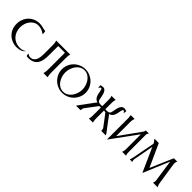

<svg xmlns="http://www.w3.org/2000/svg" viewBox="181 -1532 2514 2514"><g transform="rotate(45 1438.5 -274.5)"><path d="M253.4 -395Q216.8 -395 188 -378.7Q159.2 -362.3 139.4 -336.2Q119.6 -310.1 109.1 -277.1Q98.6 -244.1 98.6 -210.4Q98.6 -168 111.8 -132.1Q125 -96.2 149.7 -70.1Q174.3 -43.9 209.2 -29.3Q244.1 -14.6 287.6 -14.6Q311 -14.6 333.7 -22Q356.4 -29.3 375 -43.9Q365.2 -28.8 351.3 -18.3Q337.4 -7.8 320.8 -1.5Q304.2 4.9 286.6 7.6Q269 10.3 252 10.3Q205.6 10.3 165.8 -5.9Q126 -22 96.7 -50.5Q67.4 -79.1 50.5 -118.4Q33.7 -157.7 33.7 -204.1Q33.7 -251.5 49.3 -292Q64.9 -332.5 93.5 -362.3Q122.1 -392.1 161.9 -408.9Q201.7 -425.8 249.5 -425.8Q264.2 -425.8 278.6 -423.1Q293 -420.4 307.4 -417Q321.8 -413.6 335.9 -410.2Q350.1 -406.7 364.7 -405.3L367.7 -402.3Q370.1 -391.1 371.3 -379.2Q372.6 -367.2 372.6 -355.5L370.1 -353.5H367.7Q343.3 -373 314 -384Q284.7 -395 253.4 -395Z M468.8 -22.5Q499.5 -22.5 518.8 -36.9Q538.1 -51.3 548.6 -73.2Q559.1 -95.2 563 -121.6Q566.9 -147.9 566.9 -172.4V-345.7Q566.9 -361.3 564.7 -381.1Q562.5 -400.9 556.2 -415V-418L559.1 -419.4H813Q814 -419.4 814.2 -419.2Q814.5 -418.9 815.4 -418.9V-415.5Q809.6 -399.9 808.1 -381.1Q806.6 -362.3 806.6 -345.7V-73.2Q806.6 -54.7 808.8 -37.8Q811 -21 815.4 -2.9V-1L814.9 0H742.7Q741.2 0 739.3 -1V-2.9Q745.1 -18.6 747.3 -37.6Q749.5 -56.6 749.5 -73.2V-387.2H625.5Q625 -342.8 624.8 -298.3Q624.5 -253.9 624.5 -209.5Q624.5 -164.1 617.2 -125.5Q609.9 -86.9 590.8 -58.6Q571.8 -30.3 538.6 -14.4Q505.4 1.5 453.6 1.5Q439.5 1.5 433.1 -0.5Q426.8 -2.4 424.3 -7.1Q421.9 -11.7 421.6 -19.5Q421.4 -27.3 419.4 -38.6L420.9 -41.5H425.3Q433.6 -32.7 445.1 -27.6Q456.5 -22.5 468.8 -22.5ZM1012.7 -574.2H1016.6V-571.8H1012.7Z M1093.8 -406.7Q1055.7 -406.7 1025.9 -388.4Q996.1 -370.1 976.1 -341.3Q956.1 -312.5 945.3 -277.1Q934.6 -241.7 934.6 -208Q934.6 -174.3 945.3 -138.9Q956.1 -103.5 975.8 -74.5Q995.6 -45.4 1025.4 -27.3Q1055.2 -9.3 1093.8 -9.3Q1131.8 -9.3 1161.4 -27.6Q1190.9 -45.9 1211.2 -74.7Q1231.4 -103.5 1242.4 -138.9Q1253.4 -174.3 1253.4 -208Q1253.4 -241.7 1242.4 -277.1Q1231.4 -312.5 1211.2 -341.3Q1190.9 -370.1 1161.4 -388.4Q1131.8 -406.7 1093.8 -406.7ZM1093.8 -425.8Q1138.7 -425.8 1178.5 -408.7Q1218.3 -391.6 1248.3 -362.1Q1278.3 -332.5 1295.7 -292.7Q1313 -252.9 1313 -208Q1313 -163.1 1295.7 -123.3Q1278.3 -83.5 1248.5 -53.7Q1218.8 -23.9 1178.7 -6.8Q1138.7 10.3 1093.8 10.3Q1048.8 10.3 1008.8 -6.8Q968.8 -23.9 938.7 -53.7Q908.7 -83.5 891.4 -123Q874 -162.6 874 -208Q874 -253.4 891.4 -293Q908.7 -332.5 938.7 -362.1Q968.8 -391.6 1008.8 -408.7Q1048.8 -425.8 1093.8 -425.8Z M1646.5 -239.3Q1651.9 -237.3 1658.2 -237.3H1665.5Q1688 -237.3 1700.7 -240.5Q1713.4 -243.7 1720.7 -251.2Q1728 -258.8 1731.4 -272.2Q1734.9 -285.6 1738.8 -306.2Q1741.7 -322.3 1745.8 -342.8Q1750 -363.3 1758.3 -381.3Q1766.6 -399.4 1780 -411.6Q1793.5 -423.8 1815.4 -423.8Q1826.2 -423.8 1836.2 -420.4Q1846.2 -417 1856.9 -417L1858.4 -415Q1858.4 -404.8 1856.4 -394.5Q1854.5 -384.3 1854 -374L1852.1 -371.6L1850.1 -372.6Q1848.6 -375.5 1846.2 -379.9Q1843.8 -384.3 1840.6 -388.2Q1837.4 -392.1 1833.7 -394.8Q1830.1 -397.5 1826.2 -397.5Q1817.4 -397.5 1813 -386.2Q1808.6 -375 1805.2 -357.9Q1801.8 -340.8 1797.6 -320.1Q1793.5 -299.3 1785.4 -280.8Q1777.3 -262.2 1763.2 -248Q1749 -233.9 1726.1 -229.5Q1754.4 -190.9 1782.7 -152.8Q1811 -114.7 1840.3 -76.7Q1854.5 -58.6 1868.7 -41Q1882.8 -23.4 1892.1 -2L1889.6 0H1811.5L1809.6 -2.9Q1809.6 -16.1 1806.4 -29.1Q1803.2 -42 1794.9 -52.7L1675.8 -210.4Q1668.5 -212.9 1661.1 -212.6Q1653.8 -212.4 1646.5 -212.9V-72.8Q1646.5 -57.6 1647.9 -37.8Q1649.4 -18.1 1655.8 -3.9V-1L1654.3 0H1582L1581.1 -1V-3.9Q1584 -11.2 1585.9 -20Q1587.9 -28.8 1588.6 -37.8Q1589.4 -46.9 1589.6 -55.9Q1589.8 -64.9 1589.8 -72.8V-212.9H1582.5Q1577.1 -212.9 1571.5 -212.4Q1565.9 -211.9 1560.5 -210.4L1441.4 -52.7Q1433.6 -42.5 1430.4 -29.1Q1427.2 -15.6 1427.2 -2.9L1424.3 0H1346.7L1344.7 -2V-4.9L1510.7 -229.5Q1487.3 -233.9 1473.4 -248Q1459.5 -262.2 1451.2 -280.8Q1442.9 -299.3 1439 -320.1Q1435.1 -340.8 1431.6 -357.9Q1428.2 -375 1423.8 -386.2Q1419.4 -397.5 1410.6 -397.5Q1406.7 -397.5 1403.1 -394.8Q1399.4 -392.1 1396.2 -388.2Q1393.1 -384.3 1390.6 -379.9Q1388.2 -375.5 1386.7 -372.6L1384.3 -371.6L1382.3 -374Q1381.3 -384.3 1379.9 -394.5Q1378.4 -404.8 1378.4 -415L1379.4 -417Q1390.1 -417 1399.9 -420.4Q1409.7 -423.8 1420.4 -423.8Q1441.9 -423.8 1455.6 -411.6Q1469.2 -399.4 1477.5 -381.3Q1485.8 -363.3 1490.2 -342.8Q1494.6 -322.3 1497.6 -306.2Q1501 -286.1 1504.4 -272.7Q1507.8 -259.3 1514.9 -251.5Q1522 -243.7 1534.9 -240.5Q1547.9 -237.3 1569.8 -237.3H1576.2Q1584 -237.3 1589.8 -239.3V-346.7Q1589.8 -354.5 1589.6 -363.5Q1589.4 -372.6 1588.6 -381.6Q1587.9 -390.6 1585.9 -399.4Q1584 -408.2 1581.1 -415.5V-418.9H1582L1583 -419.4H1652.8Q1653.8 -419.4 1654.3 -419.2Q1654.8 -418.9 1655.8 -418.9V-415.5Q1649.4 -401.4 1647.9 -381.6Q1646.5 -361.8 1646.5 -346.7Z M2267.6 -2.9V0H2197.8L2197.3 -2.9Q2202.1 -15.6 2205.1 -29.1Q2208 -42.5 2208 -56.6V-335.4L1945.8 23.4L1944.3 24.4L1941.9 21V-371.6Q1941.9 -383.8 1939.2 -395.3Q1936.5 -406.7 1936.5 -418.9Q1937.5 -418.9 1937.7 -419.2Q1938 -419.4 1939 -419.4H2003.9Q2006.3 -419.4 2007.3 -418.9V-415.5Q2002 -402.8 1998.8 -389.6Q1995.6 -376.5 1995.6 -362.8V-88.4L2209 -387.2Q2217.8 -398.9 2217.8 -414.1L2220.7 -417H2271.5L2273.9 -415.5L2257.8 -388.7L2258.8 -56.6Q2258.8 -43 2260.5 -29.3Q2262.2 -15.6 2267.6 -2.9Z M2337.9 -2.9Q2342.8 -13.7 2345.7 -24.7Q2348.6 -35.6 2351.1 -46.9L2412.1 -365.7Q2403.8 -378.4 2395.8 -391.4Q2387.7 -404.3 2377.4 -415.5V-418.9L2380.4 -420.4H2453.1L2455.1 -418.9L2598.6 -103L2734.9 -418L2736.8 -419.4H2795.4L2796.4 -418V-415Q2791 -406.7 2788.8 -396.7Q2786.6 -386.7 2786.6 -377Q2786.6 -370.1 2787.4 -362.8Q2788.1 -355.5 2789.1 -348.6L2834.5 -53.2Q2835 -49.3 2836.9 -41.7Q2838.9 -34.2 2841.8 -26.1Q2844.7 -18.1 2847.9 -11.2Q2851.1 -4.4 2854 -2L2852.1 0H2768.6V-3.9Q2773.4 -11.7 2774.9 -20.3Q2776.4 -28.8 2776.4 -37.6Q2776.4 -41.5 2776.4 -45.9Q2776.4 -50.3 2775.4 -54.2L2731.9 -354.5L2582 3.9L2580.1 5.9L2577.1 3.9L2430.2 -325.7L2379.4 -53.2Q2378.4 -47.9 2377.4 -43Q2376.5 -38.1 2376.5 -32.7Q2376.5 -24.9 2378.4 -17.3Q2380.4 -9.8 2383.8 -2.9V0H2337.9Z"/></g></svg>

Font: CAT Linz
Style: Regular
Weight: 400
Designer: Peter Wiegel
Foundry: Peter Wiegel
Version: Version 1.08